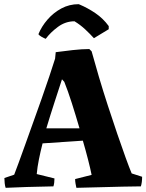

<svg xmlns="http://www.w3.org/2000/svg" viewBox="-20 -893 701 920"><path d="M7 7Q4 -2 2.5 -15Q1 -28 1 -40L48 -56Q55 -74 69 -112Q83 -150 101 -200.5Q119 -251 139.5 -308Q160 -365 180 -421.5Q200 -478 216.5 -527.5Q233 -577 244 -612L247 -643Q283 -648 328.5 -653Q374 -658 408 -658L419 -647Q434 -592 454 -524.5Q474 -457 497 -386.5Q520 -316 542 -251.5Q564 -187 582 -137.5Q600 -88 611 -62L661 -46Q661 -19 655 0Q565 1 484 3.5Q403 6 346 7Q344 -2 342 -13Q340 -24 340 -35L419 -55Q413 -85 402 -128Q391 -171 377 -219L184 -206Q174 -167 166.5 -129.5Q159 -92 156 -59L241 -38Q241 -16 236 0Q167 1 108.5 3Q50 5 7 7ZM202 -278H361Q343 -340 324 -399.5Q305 -459 288 -501L277 -513Q262 -467 241.5 -404Q221 -341 202 -278ZM357 -873 362 -871Q400 -855 437 -830Q474 -805 501 -768V-753L430 -710Q412 -730 388.5 -752Q365 -774 337 -791Q294 -791 258 -764.5Q222 -738 199 -707Q191 -710 179.5 -716.5Q168 -723 164 -729Q179 -766 207.5 -799Q236 -832 274 -852.5Q312 -873 357 -873Z"/></svg>

Font: Labrada
Style: Bold
Weight: 700
Designer: Mercedes Jáuregui
Foundry: Omnibus-Type Team
Version: Version 1.000; ttfautohint (v1.8.4.7-5d5b)